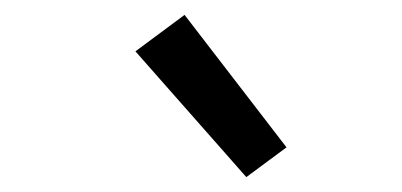

<svg xmlns="http://www.w3.org/2000/svg" viewBox="-20 -801 540 258"><path d="M311 -563 162 -732 228 -781 365 -603Z"/></svg>

Font: Iosevka SS04 Oblique
Style: Regular
Weight: 400
Italic angle: -9°
Monospace: yes
Designer: Belleve Invis
Foundry: Belleve Invis
Version: Version 19.0.0; ttfautohint (v1.8.4)